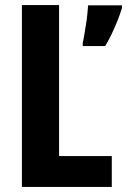

<svg xmlns="http://www.w3.org/2000/svg" viewBox="-20 -734 499 754"><path d="M459 -703Q452 -679 441.5 -653Q431 -627 419 -601.5Q407 -576 393 -553H305V-566Q308 -578 311 -597Q314 -616 317.5 -637Q321 -658 323 -678.5Q325 -699 326 -713H459ZM66 0V-714H212V-121H419V0Z"/></svg>

Font: Noto Sans Display Condensed
Style: Bold
Weight: 700
Width: 3
Designer: Monotype Design Team
Foundry: Monotype Imaging Inc.
Version: Version 2.003